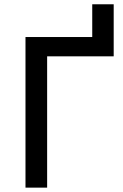

<svg xmlns="http://www.w3.org/2000/svg" viewBox="-20 -859 561 879"><path d="M96.7 0V-689.5H402.3V-839.4H500.5V-601.1H195.8V0Z"/></svg>

Font: Acari Sans Medium
Style: Regular
Weight: 500
Designer: Alfredo Marco Pradil and Stefan Peev
Foundry: Hanken Design Co.
Version: Version 1.045